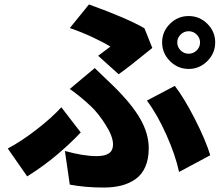

<svg xmlns="http://www.w3.org/2000/svg" viewBox="-20 -786 996 861"><path d="M774.9 -595.9Q774.9 -574.9 790 -560Q805 -545.1 826 -545.1Q846.9 -545.1 862 -560Q877.1 -574.9 877.1 -595.9Q877.1 -616.1 862 -631Q846.9 -646 826 -646Q805 -646 790 -631Q774.9 -616.1 774.9 -595.9ZM742.2 -512.1Q707 -547.2 707 -595.9Q707 -644.5 742.2 -679.3Q777.3 -714.1 826 -714.1Q874.6 -714.1 909.8 -679.3Q945 -644.5 945 -595.9Q945 -547.2 909.8 -512.1Q874.6 -476.9 826 -476.9Q777.3 -476.9 742.2 -512.1ZM512.1 -453.1 420.1 -535.9Q446.4 -555.8 475.1 -577.1Q442.1 -597.3 392.8 -620.2Q343.4 -643.1 293 -660.2L378.9 -766Q550.1 -704.5 627.8 -659.1L663 -571Q556.8 -484.4 512.1 -453.1ZM293 41.9 271 -109Q354.4 -85.9 413 -85.9Q451 -85.9 468.9 -98.7Q486.9 -111.5 486.9 -138.1Q486.9 -174.4 453.1 -227.3Q419.4 -280.2 386 -311.1Q340.9 -353.3 293 -387.1L404.8 -480.8Q420.8 -464.8 447.6 -439.6Q474.4 -414.4 486.9 -402Q570 -320.7 608.5 -253.9Q647 -187.1 647 -121.1Q647 -73.2 631.7 -38.2Q616.5 -3.2 588.4 16.7Q560.4 36.6 525 45.8Q489.7 55 445 55Q362.2 55 293 41.9ZM922.9 -89.8 783 -14.9Q767 -89.8 726.2 -181.3Q685.4 -272.7 638.8 -334.9L763.8 -400.9Q805 -348 853.5 -253.2Q902 -158.4 922.9 -89.8ZM342 -192.1Q297.2 -144.2 236 -92.3Q174.7 -40.5 101.9 5L14.9 -120Q76.3 -152.7 143.8 -204.9Q211.3 -257.1 255 -305Z"/></svg>

Font: Karasuma Gothic
Style: Black
Weight: 900
Designer: Rasmus Andersson / Ryoko Nishizuka
Foundry: Genbu
Version: Version 1.00